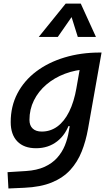

<svg xmlns="http://www.w3.org/2000/svg" viewBox="-20 -815 626 1069"><path d="M26.9 234.4 22 143.6 124.5 137.2Q185.5 133.3 228.3 113.8Q271 94.2 298.3 63.5Q325.7 32.7 341.1 -4.9Q356.4 -42.5 362.8 -82.5L427.7 -450.7L541.5 -522.5H545.4L470.2 -98.1Q458 -29.3 434.8 28.8Q411.6 86.9 371.6 130.9Q331.5 174.8 268.8 200.7Q206.1 226.6 114.7 230.5ZM468.8 -429.7Q400.4 -426.8 341.3 -404.3Q282.2 -381.8 238 -344Q193.8 -306.2 168.9 -256.1Q144 -206.1 144 -147.5Q144 -116.2 161.9 -99.4Q179.7 -82.5 212.4 -82.5Q260.7 -82.5 299.3 -110.6Q337.9 -138.7 365 -193.1Q392.1 -247.6 405.8 -325.7L409.2 -345.2L459.5 -304.2L402.8 -112.8H346.2L369.6 -136.2Q347.7 -66.4 298.3 -28.1Q249 10.3 180.7 10.3Q113.3 10.3 76.4 -27.8Q39.6 -65.9 39.6 -135.3Q39.6 -223.1 76.9 -294.7Q114.3 -366.2 181.6 -417Q249 -467.8 339.6 -495.1Q430.2 -522.5 536.1 -522.5H544.9ZM429.7 -794.9 514.2 -609.4H413.1L375.5 -729.5H385.3L301.8 -609.4H195.8L345.7 -794.9Z"/></svg>

Font: Cascadia Code PL
Style: Italic
Weight: 400
Italic angle: -10°
Monospace: yes
Designer: Aaron Bell
Foundry: Saja Typeworks
Version: Version 2404.023